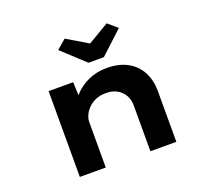

<svg xmlns="http://www.w3.org/2000/svg" viewBox="-131 -951 1216 1116"><g transform="rotate(-20 476.5 -393.0)"><path d="M180.8 0V-530.7H332.6L338.4 -390.7L294.6 -381Q310.4 -422 344.6 -458.7Q378.7 -495.3 429.5 -518.5Q480.3 -541.7 542.3 -541.7Q619 -541.7 671.5 -512.5Q724 -483.2 750.9 -431.9Q777.7 -380.6 777.7 -316V0H617.3V-283.8Q617.3 -320.9 600.6 -348.8Q583.9 -376.7 554.5 -391.9Q525.1 -407.1 487 -406.1Q452.8 -406.1 426 -394.7Q399.1 -383.3 380.2 -364.3Q361.2 -345.3 351.2 -323.2Q341.2 -301.1 341.2 -280.3V0H261.5Q224.2 0 204 0Q183.8 0 180.8 0ZM455.1 -606.4 315 -736.1 372.6 -785.7 517.6 -699.5H487.6L632.7 -785.7L690.3 -736.1L550.2 -606.4Z"/></g></svg>

Font: Lexend Tera
Style: Regular
Weight: 400
Designer: Bonnie Shaver-Troup, Thomas Jockin
Foundry: Lexend
Version: Version 1.007